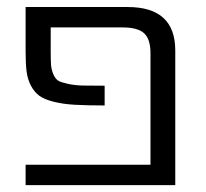

<svg xmlns="http://www.w3.org/2000/svg" viewBox="-20 -540 601 560"><path d="M352.5 -519.5Q490.2 -519.5 491.2 -394.5V0H54.7V-59.6H418.9V-384.8Q418.9 -425.8 400.4 -442.9Q381.8 -460 337.9 -460H127.9V-389.6Q127.9 -363.3 128.9 -350.1Q129.9 -336.9 135.7 -323.2Q141.6 -309.6 149.9 -304.7Q158.2 -299.8 178.2 -295.4Q198.2 -291 221.2 -290.5Q244.1 -290 285.2 -290V-232.4Q233.4 -232.4 198.7 -234.4Q164.1 -236.3 136.7 -243.2Q109.4 -250 94.7 -260.7Q80.1 -271.5 70.3 -290Q60.5 -308.6 57.6 -331.1Q54.7 -353.5 54.7 -389.6V-519.5Z"/></svg>

Font: Mgen+ 1c regular
Style: Regular
Weight: 400
Designer: [Source Han Sans]
Ryoko NISHIZUKA  (kana & ideographs); Paul D. Hunt (Latin, Greek & Cyrillic); Wenlong ZHANG  (bopomofo
Version: Version 1.059.20150602